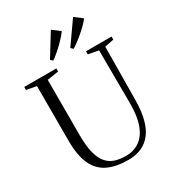

<svg xmlns="http://www.w3.org/2000/svg" viewBox="-229 -1112 1142 1253"><g transform="rotate(-30 342.0 -485.5)"><path d="M366 9.5Q273.5 9.5 212 -20.2Q150.5 -50 119.8 -116.8Q89 -183.5 89 -294V-706.5L14 -720V-743H256V-720L170 -706.5V-289Q170 -207 183.8 -154.5Q197.5 -102 223.2 -72.8Q249 -43.5 284.8 -32.2Q320.5 -21 364.5 -21Q425 -21 468.5 -51.8Q512 -82.5 535.2 -144.8Q558.5 -207 558.5 -301L556.5 -705.5L479.5 -720V-743H672V-720L603.5 -706.5L599.5 -305Q598.5 -223.5 583 -164Q567.5 -104.5 537.5 -66.2Q507.5 -28 464.5 -9.2Q421.5 9.5 366 9.5ZM417 -797.5 401.5 -813 518.5 -979.5 576 -936Q565 -920 545.5 -900.5Q526 -881 503.2 -861.2Q480.5 -841.5 458 -824.8Q435.5 -808 418 -797.5ZM263.5 -797.5 248 -812 351 -979.5 408.5 -936Q393.5 -915 367.5 -887.8Q341.5 -860.5 313.8 -836.2Q286 -812 264.5 -797.5Z"/></g></svg>

Font: Merriweather 120pt Light
Style: Regular
Weight: 300
Version: Version 2.100